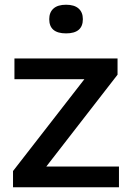

<svg xmlns="http://www.w3.org/2000/svg" viewBox="-20 -791 552 811"><path d="M35 0V-68.5L336.5 -456.5H41V-544H476.5V-475.5L175.5 -87.5H482.5V0ZM259 -650Q188 -650 188 -710Q188 -739 206 -755Q224 -771 259 -771Q294 -771 312 -755Q330 -739 330 -710Q330 -650 259 -650Z"/></svg>

Font: Encode Sans SmExp Md
Style: Regular
Weight: 500
Width: 6
Designer: Multiple Designers
Foundry: Impallari Type
Version: Version 3.002; ttfautohint (v1.8.3) -l 8 -r 50 -G 200 -x 14 